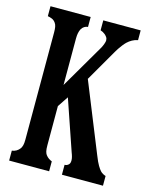

<svg xmlns="http://www.w3.org/2000/svg" viewBox="-114 -836 729 913"><g transform="rotate(15 250.0 -380.0)"><path d="M20 -759.8H217.8V-710.9Q208.5 -710.4 200 -705.1Q191.4 -699.7 186 -689.9Q176.8 -671.9 176.8 -644V-414.1L305.2 -633.8Q309.6 -642.1 313.7 -653.3Q317.9 -664.6 317.9 -670.9Q317.9 -680.7 312.5 -688Q307.1 -695.3 301.8 -699.2Q296.9 -703.1 291.5 -706.1Q286.1 -709 279.8 -710.9V-759.8H463.9V-711.9Q448.7 -709 436 -701.9Q423.3 -694.8 413.1 -685.1Q405.8 -678.2 397.5 -667.5Q389.2 -656.7 382.3 -646.5Q375.5 -636.2 372.1 -629.9L280.8 -472.2L418 -132.8Q430.7 -100.6 439.5 -86.2Q448.2 -71.8 455.1 -64Q460.9 -57.6 468.5 -53.5Q476.1 -49.3 481.9 -47.9V0H279.8V-48.8Q292 -48.8 299.8 -57.1Q303.7 -61 304.9 -66.2Q306.2 -71.3 306.2 -78.1Q306.2 -91.8 296.9 -115.2L211.9 -362.8L176.8 -310.1V-117.2Q176.8 -98.1 179.2 -88.1Q181.6 -78.1 186 -71.8Q192.9 -62.5 201.2 -56.9Q209.5 -51.3 216.8 -48.8V0H20V-48.8Q44.4 -51.8 59.1 -71.8Q63.5 -78.6 66.2 -88.4Q68.8 -98.1 68.8 -117.2V-644Q68.8 -659.2 66.9 -670.7Q64.9 -682.1 59.1 -689.9Q51.3 -700.7 41.3 -704.8Q31.2 -709 20 -710.9Z"/></g></svg>

Font: BIZ UDMincho
Style: Bold
Weight: 700
Monospace: yes
Designer: TypeBank Co., Ltd.
Foundry: Morisawa Inc.
Version: Version 1.06